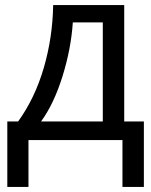

<svg xmlns="http://www.w3.org/2000/svg" viewBox="-20 -556 601 762"><path d="M473 -536V-74H551V186H466V0H93V186H9V-74H52Q119 -167 154 -287.5Q189 -408 191 -536ZM388 -467H269Q262 -362 228 -253Q194 -144 143 -74H388Z"/></svg>

Font: Advent Sans Logo
Style: Regular
Weight: 400
Designer: Types & Symbols
Foundry: Types & Symbols
Version: Version 1.002